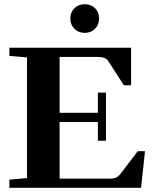

<svg xmlns="http://www.w3.org/2000/svg" viewBox="-20 -889 719 909"><path d="M381.3 -733.4Q351.6 -733.4 332.3 -752.7Q313 -772 313 -801.8Q313 -831.1 332.3 -850.1Q351.6 -869.1 381.3 -869.1Q410.6 -869.1 429.9 -850.1Q449.2 -831.1 449.2 -801.8Q449.2 -772 429.9 -752.7Q410.6 -733.4 381.3 -733.4ZM24.4 0V-38.6L107.9 -45.9V-617.2L24.4 -624.5V-663.1H600.6V-485.4H566.4L493.7 -598.1Q485.8 -609.9 474.4 -614.7Q462.9 -619.6 439 -619.6H262.2V-355H443.4V-450.7H481.9V-222.7H443.4V-311.5H262.2V-43.5H503.4Q520 -43.5 531 -49.1Q542 -54.7 554.2 -70.8L632.3 -173.3H666.5L647.9 0Z"/></svg>

Font: Elstob 8pt
Style: Bold
Weight: 700
Designer: Peter S. Baker
Version: Version 1.015